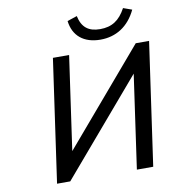

<svg xmlns="http://www.w3.org/2000/svg" viewBox="-98 -1020 1021 1107"><g transform="rotate(-10 412.5 -466.0)"><path d="M223.1 0 691.4 -548.3 613.3 0H709L811.5 -718.8H733.4L265.1 -169.9L343.3 -718.8H248.5L146 0ZM537.6 -774.4C628.4 -774.4 703.1 -820.3 747.1 -913.1L696.3 -931.2C660.2 -864.3 615.2 -834.5 545.9 -834.5C478 -834.5 439.9 -864.7 425.8 -932.1L368.7 -913.1C378.9 -825.7 439.5 -774.4 537.6 -774.4Z"/></g></svg>

Font: Winston
Style: Italic
Weight: 400
Italic angle: -8.13011°
Designer: Vernon Adams, Kim Jin-seong, David Berlow, Cristiano Sobral
Foundry: The Winston Project Authors
Version: Version 3.004